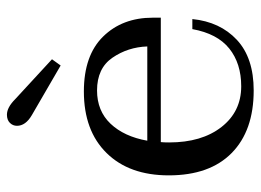

<svg xmlns="http://www.w3.org/2000/svg" viewBox="-119 -623 752 554"><g transform="rotate(-90 257.0 -346.0)"><path d="M171 -673Q171 -685 179.5 -693.5Q188 -702 203 -702Q224 -702 248 -678L363 -572L345 -547L202 -630Q171 -648 171 -673ZM124 -258Q123 -250 123 -234Q123 -140 167.5 -83Q212 -26 285 -26Q351 -26 394 -60.5Q437 -95 450 -167H479Q471 -87 419 -38.5Q367 10 273 10Q157 10 92.5 -53.5Q28 -117 28 -235Q28 -349 92.5 -414.5Q157 -480 270 -480Q374 -480 428.5 -424.5Q483 -369 483 -281V-258ZM128 -297H400Q398 -353 367.5 -397.5Q337 -442 273 -442Q214 -442 177 -403Q140 -364 128 -297Z"/></g></svg>

Font: TavirajRegular
Style: Regular
Weight: 400
Designer: Katatrad Team
Foundry: CadsonDemak
Version: Version 1.001